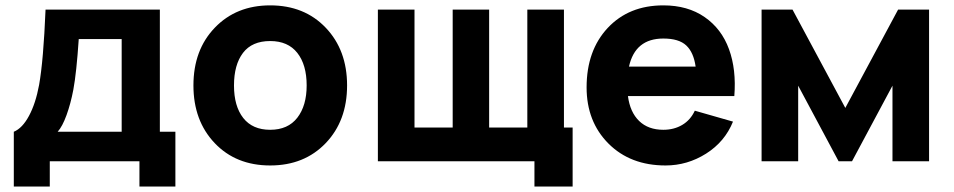

<svg xmlns="http://www.w3.org/2000/svg" viewBox="-20 -598 3538 712"><path d="M572.8 -562.5V-109.4H630.4V93.8H497.1V0H164.6V93.8H31.2V-109.4Q63 -122.6 87.6 -168.5Q112.3 -214.4 125 -283.2Q141.1 -373.5 148.9 -562.5ZM431.2 -109.4V-453.1H272Q263.7 -328.6 252 -265.6Q242.2 -213.9 226.8 -171.4Q211.4 -128.9 193.8 -109.4Z M981.9 15.6Q855 15.6 776.1 -67.4Q697.3 -150.4 697.3 -281.2Q697.3 -413.1 776.9 -495.6Q856.4 -578.1 981.9 -578.1Q1108.9 -578.1 1188 -495.1Q1267.1 -412.1 1267.1 -281.2Q1267.1 -149.9 1187.7 -67.1Q1108.4 15.6 981.9 15.6ZM1117.2 -281.2Q1117.2 -357.9 1082.5 -401.9Q1047.9 -445.8 981.9 -445.8Q914.6 -445.8 881.1 -401.9Q847.7 -357.9 847.7 -281.2Q847.7 -204.1 882.1 -160.4Q916.5 -116.7 981.9 -116.7Q1047.9 -116.7 1082.5 -161.4Q1117.2 -206.1 1117.2 -281.2Z M2071.3 -125H2103.5V93.8H1961.9V0H1381.3V-562.5H1517.1V-125H1658.7V-562.5H1793.9V-125H1935.5V-562.5H2071.3Z M2308.6 -241.7Q2316.4 -182.1 2350.1 -149.4Q2383.8 -116.7 2439.9 -116.7Q2479.5 -116.7 2510 -134.8Q2540.5 -152.8 2556.6 -187.5L2698.2 -147Q2668 -72.3 2598.4 -28.3Q2528.8 15.6 2448.2 15.6Q2317.4 15.6 2236.3 -65.7Q2155.3 -147 2155.3 -273.9Q2155.3 -410.6 2233.6 -494.4Q2312 -578.1 2439.9 -578.1Q2530.3 -578.1 2593 -534.7Q2655.8 -491.2 2683.3 -415.8Q2710.9 -340.3 2703.1 -241.7ZM2439.9 -455.1Q2335.4 -455.1 2312.5 -351.1H2559.6Q2552.2 -403.8 2524.9 -429.4Q2497.6 -455.1 2439.9 -455.1Z M3310.5 -562.5H3425.3V0H3289.6V-280.3L3139.6 0H3089.8L2939.9 -280.3V0H2804.2V-562.5H2918.9L3114.7 -197.8Z"/></svg>

Font: Manrope3 ExtraBold
Style: Bold
Weight: 800
Width: 4
Designer: Mikhail Sharanda
Foundry: Mikhail Sharanda
Version: Version 3.000;PS 003.000;hotconv 1.0.88;makeotf.lib2.5.64775